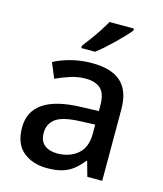

<svg xmlns="http://www.w3.org/2000/svg" viewBox="-115 -851 802 947"><g transform="rotate(15 286.0 -378.0)"><path d="M213 10Q140 10 92 -29.5Q44 -69 44 -153Q44 -234 107 -277.5Q170 -321 298 -325L389 -328V-356Q389 -418 362 -442Q335 -466 286 -466Q246 -466 207.5 -453.5Q169 -441 135 -425L103 -502Q140 -522 190 -535Q240 -548 297 -548Q396 -548 445 -503.5Q494 -459 494 -365V0H418L397 -75H393Q370 -46 345.5 -27Q321 -8 289.5 1Q258 10 213 10ZM244 -73Q306 -73 347.5 -107.5Q389 -142 389 -212V-259L316 -256Q225 -253 189.5 -227Q154 -201 154 -154Q154 -112 179 -92.5Q204 -73 244 -73ZM451 -756Q440 -742 421 -722Q402 -702 380 -680.5Q358 -659 336 -639.5Q314 -620 295 -606H225V-618Q240 -637 259 -663Q278 -689 296 -716.5Q314 -744 326 -766H451Z"/></g></svg>

Font: Noto Sans Symbols Medium
Style: Regular
Weight: 500
Version: Version 2.002